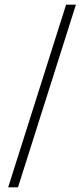

<svg xmlns="http://www.w3.org/2000/svg" viewBox="-20 -743 360 822"><path d="M263 -723H305L57 59H15Z"/></svg>

Font: Public Sans VF
Style: Regular
Weight: 400
Designer: Pablo Impallari, Rodrigo Fuenzalida (Modified by Dan O. Williams and USWDS)
Version: Version 1.003